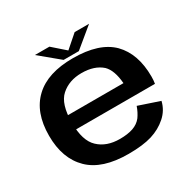

<svg xmlns="http://www.w3.org/2000/svg" viewBox="-158 -877 1049 1044"><g transform="rotate(-30 366.0 -355.0)"><path d="M361 5.5V-88.5Q277.5 -88.5 228 -135.5Q178 -181.5 178 -295.5Q178 -413 228.5 -458Q279.5 -503.5 358 -503.5Q438.5 -503.5 485 -462Q522 -425.5 528.5 -342H163.5V-253H675Q678.5 -272.5 678.5 -297Q678.5 -440 601 -519Q522.5 -597 357.5 -597Q199 -597 117.5 -520Q35 -443 35 -296Q35 -152.5 116.5 -73Q196.5 5.5 361 5.5ZM361 -88.5V5.5Q451.5 5.5 508.5 -12Q565 -29.5 606 -66Q647 -102 659.5 -155L529 -199Q517 -164.5 498 -138Q478 -112 443.5 -100Q409.5 -88.5 361 -88.5ZM310 -614H405.5L528 -715H437.5L358 -645.5L279 -715H188Z"/></g></svg>

Font: Anybody SemiExpanded SemiBold
Style: Regular
Weight: 600
Width: 6
Designer: Tyler Finck
Foundry: Etcetera Type Company
Version: Version 1.113;gftools[0.9.25]